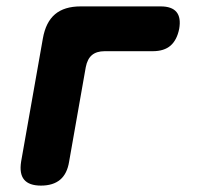

<svg xmlns="http://www.w3.org/2000/svg" viewBox="-20 -570 640 600"><path d="M108 10Q71 10 55.5 -8.5Q40 -27 46 -65L114 -450Q123 -501 152 -525.5Q181 -550 232 -550H482Q517 -550 531.5 -532.5Q546 -515 540 -480Q533 -445 513 -427.5Q493 -410 457 -410H307Q282 -410 267.5 -398Q253 -386 248 -360L196 -65Q190 -27 168 -8.5Q146 10 108 10Z"/></svg>

Font: Maple Mono ExtraBold
Style: Italic
Weight: 800
Italic angle: -10°
Monospace: yes
Designer: subframe7536
Version: Version 7.200